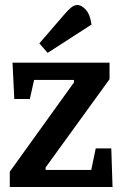

<svg xmlns="http://www.w3.org/2000/svg" viewBox="-20 -746 489 766"><path d="M19 0V-61L275 -417V-427H116L99 -351H37L30 -496H417V-430L162 -78V-68H344L362 -154H424L429 0ZM170 -535 137 -573 238 -690Q250 -704 262 -714.5Q274 -725 287 -726Q304 -727 322 -707.5Q340 -688 345 -648Z"/></svg>

Font: Faustina SemiBold
Style: Regular
Weight: 600
Designer: Alfonso Garcia
Foundry: http://www.omnibus-type.com
Version: Version 1.200